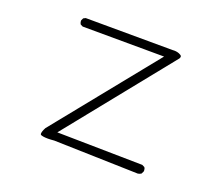

<svg xmlns="http://www.w3.org/2000/svg" viewBox="-117 -896 1233 1059"><g transform="rotate(20 500.0 -367.0)"><path d="M808.1 -41.5Q808.1 -52.2 802.2 -59.6L787.6 -66.9L286.1 -75.2L779.8 -689Q783.2 -695.3 783.2 -699.7Q783.2 -702.1 782.2 -703.6Q781.2 -705.1 780.3 -706.5L775.4 -710Q759.3 -719.7 737.3 -719.7Q733.4 -719.7 730 -719.2L217.8 -721.2L205.1 -714.8L198.7 -701.7Q198.2 -700.2 198.2 -698Q198.2 -695.8 198.7 -692.4Q199.7 -685.1 204.1 -678.2L217.8 -671.4L696.3 -669.4L216.3 -74.7Q203.6 -50.8 203.6 -38.1Q203.6 -33.7 205.6 -32.2Q206.1 -31.7 207 -30.8Q220.2 -24.9 249 -24.9Q264.6 -24.9 285.6 -26.9L780.8 -13.2Q791 -14.6 800.3 -20.5L807.6 -35.2Q808.1 -38.6 808.1 -41.5Z"/></g></svg>

Font: NaikaiFont
Style: ExtraLight
Weight: 200
Version: Version 1.89